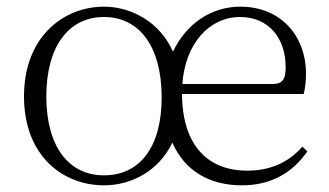

<svg xmlns="http://www.w3.org/2000/svg" viewBox="-20 -542 987 576"><path d="M292 -16C186 -16 119 -102 119 -253C119 -403 186 -491 292 -491C399 -491 465 -401 465 -250C465 -100 399 -16 292 -16ZM292 14C373 14 456 -28 497 -114C535 -28 610 14 706 14C794 14 859 -25 902 -88L887 -102C845 -54 790 -30 721 -30C608 -30 527 -101 526 -260H891C895 -275 898 -296 898 -320C898 -435 822 -522 701 -522C615 -522 539 -472 499 -387C459 -477 373 -522 292 -522C171 -522 52 -432 52 -253C52 -73 170 14 292 14ZM527 -290C536 -413 609 -491 700 -491C788 -491 837 -425 837 -341C837 -306 829 -290 798 -290Z"/></svg>

Font: Noto Serif TC ExtraLight
Style: Regular
Weight: 200
Designer: Ryoko NISHIZUKA 西塚涼子 (kana & ideographs); Frank Grießhammer (Latin, Greek & Cyrillic); Wenlong ZHANG 张文龙 (bopomofo); San
Foundry: Adobe
Version: Version 2.001;hotconv 1.1.0;makeotfexe 2.6.0